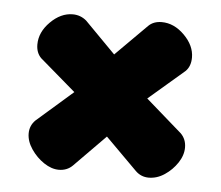

<svg xmlns="http://www.w3.org/2000/svg" viewBox="-36 -482 481 417"><g transform="rotate(5 205.0 -273.5)"><path d="M106 -104Q90 -104 73.5 -115Q57 -126 45.5 -143Q34 -160 34 -177Q34 -194 46 -206L125 -275L47 -342Q36 -353 36 -371Q36 -398 58.5 -420.5Q81 -443 107 -443Q124 -443 137 -432L204 -364L272 -432Q283 -443 301 -443Q328 -443 350.5 -420.5Q373 -398 373 -372Q373 -353 362 -342L284 -275L363 -206Q375 -194 375 -176Q375 -159 364 -142.5Q353 -126 336.5 -115Q320 -104 302 -104Q285 -104 273 -116L204 -185L136 -116Q124 -104 106 -104Z"/></g></svg>

Font: Dosis ExtraLight ExtraBold
Style: Regular
Weight: 800
Version: Version 3.001; ttfautohint (v1.8.2)